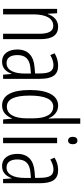

<svg xmlns="http://www.w3.org/2000/svg" viewBox="520 -1320 810 1891"><g transform="rotate(90 925.5 -375.0)"><path d="M244 -542C178 -542 138 -496 119 -440H116L111 -532H68V0H122V-295C122 -431 165 -494 235 -494C286 -494 313 -452 313 -357V0H366V-370C366 -488 323 -542 244 -542Z M627 -542C585 -542 542 -530 505 -507L523 -465C561 -487 594 -496 621 -496C680 -496 704 -459 704 -358V-315L643 -310C531 -301 468 -245 468 -140C468 -61 504 10 588 10C654 10 687 -31 707 -84H709L716 0H757V-360C757 -485 720 -542 627 -542ZM649 -269 705 -274V-216C705 -106 672 -34 602 -34C552 -34 523 -70 523 -141C523 -220 563 -261 649 -269Z M1020 10C1087 10 1125 -35 1146 -87H1149L1157 0H1199V-760H1146V-520C1146 -498 1147 -476 1148 -449H1145C1126 -499 1083 -542 1021 -542C923 -542 867 -444 867 -262C867 -85 919 10 1020 10ZM1031 -37C955 -37 922 -117 922 -262C922 -413 958 -494 1031 -494C1106 -494 1146 -422 1146 -295V-233C1146 -109 1105 -37 1031 -37Z M1365 -732C1340 -732 1328 -713 1328 -686C1328 -659 1341 -640 1365 -640C1388 -640 1401 -658 1401 -686C1401 -713 1390 -732 1365 -732ZM1391 -532H1337V0H1391Z M1655 -542C1613 -542 1570 -530 1533 -507L1551 -465C1589 -487 1622 -496 1649 -496C1708 -496 1732 -459 1732 -358V-315L1671 -310C1559 -301 1496 -245 1496 -140C1496 -61 1532 10 1616 10C1682 10 1715 -31 1735 -84H1737L1744 0H1785V-360C1785 -485 1748 -542 1655 -542ZM1677 -269 1733 -274V-216C1733 -106 1700 -34 1630 -34C1580 -34 1551 -70 1551 -141C1551 -220 1591 -261 1677 -269Z"/></g></svg>

Font: Noto Sans Arabic UI XCn Lt
Style: Regular
Weight: 300
Width: 2
Designer: Monotype Design Team, Nadine Chahine and Nizar Qandah
Foundry: Monotype Imaging Inc.
Version: Version 2.010